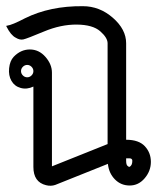

<svg xmlns="http://www.w3.org/2000/svg" viewBox="-38 -600 518 621"><path d="M390 -80Q390 -88 380 -88H370V-80Q370 -67 374.5 -63.5Q379 -60 380 -60Q390 -64 390 -80ZM64 -384Q58 -390 50 -390Q42 -390 36 -384Q30 -378 30 -370Q30 -362 36 -356Q42 -350 50 -350Q58 -350 64 -356Q70 -362 70 -370Q70 -378 64 -384ZM43 -541Q124 -581 230 -580Q284 -580 327 -542.5Q370 -505 370 -460V-148Q411 -148 430.5 -127Q450 -106 450 -76.5Q450 -47 430 -23.5Q410 0 381.5 0Q353 0 333.5 -20Q314 -40 311 -70L141 -2Q127 3 111 -1Q70 -11 70 -60V-320Q49 -310 29 -315.5Q9 -321 -1 -338.5Q-11 -356 -8.5 -379.5Q-6 -403 6 -416Q29 -440 58.5 -440Q88 -440 109 -416Q130 -392 130 -365V-62L310 -134V-460Q310 -478 286 -499Q262 -520 210.5 -520.5Q159 -521 104 -498Q49 -475 37.5 -472.5Q26 -470 13 -478Q-3 -486 -17 -514Q-19 -517 -15 -517Q1 -519 43 -541Z"/></svg>

Font: SOV_Station
Style: Bold
Weight: 700
Version: Version 1.00